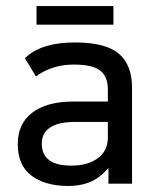

<svg xmlns="http://www.w3.org/2000/svg" viewBox="-20 -616 542 644"><path d="M102.5 -595.7H360.4V-533.2H102.5ZM239.3 -207Q179.7 -208 151.4 -190.4Q120.1 -171.9 120.1 -134.8Q120.1 -59.6 220.7 -60.5Q273.4 -60.5 307.6 -85Q341.8 -109.4 341.8 -155.3V-207ZM71.3 -427.7Q124 -473.6 231.4 -473.6Q334 -473.6 378.4 -436Q422.9 -398.4 422.9 -322.3V0H343.8V-52.7L327.1 -35.2Q282.2 8.8 205.1 7.8Q129.9 6.8 85 -27.3Q40 -61.5 39.6 -131.3Q39.1 -201.2 88.4 -238.3Q137.7 -275.4 225.6 -275.4H341.8V-316.4Q341.8 -358.4 316.4 -378.9Q291 -399.4 227.5 -399.4Q162.1 -399.4 111.3 -367.2L100.6 -359.4Q89.8 -377.9 63.5 -420.9Z"/></svg>

Font: BF_TEXT
Style: Regular
Weight: 400
Foundry: EA DICE
Version: Version 1.404